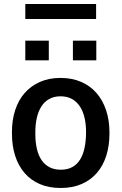

<svg xmlns="http://www.w3.org/2000/svg" viewBox="-20 -926 605 956"><path d="M458.5 -831.5H106V-906H458.5ZM223 -625.5H106V-723.5H223ZM459.5 -625.5H343V-723.5H459.5ZM282.5 10Q223.5 10 178.2 -9.5Q133 -29 102.2 -64.8Q71.5 -100.5 55.5 -150.2Q39.5 -200 39.5 -261V-269Q39.5 -328 55.5 -377.5Q71.5 -427 102.5 -462.5Q133.5 -498 178.5 -518Q223.5 -538 281.5 -538Q339 -538 384.2 -518.2Q429.5 -498.5 460.8 -462.5Q492 -426.5 508.5 -376.5Q525 -326.5 525 -266V-261Q525 -201.5 509.5 -151.8Q494 -102 463.2 -66Q432.5 -30 387.2 -10Q342 10 282.5 10ZM282.5 -81Q316 -81 339.8 -94Q363.5 -107 378.8 -131.5Q394 -156 401.2 -190.8Q408.5 -225.5 408.5 -269Q408.5 -307 401 -339.5Q393.5 -372 378 -395.8Q362.5 -419.5 338.5 -433Q314.5 -446.5 281.5 -446.5Q249 -446.5 225.2 -433.2Q201.5 -420 186.2 -396.2Q171 -372.5 163.5 -340Q156 -307.5 156 -269V-258.5Q156 -217 163.8 -184.2Q171.5 -151.5 187.2 -128.5Q203 -105.5 226.8 -93.2Q250.5 -81 282.5 -81Z"/></svg>

Font: Roberto Sans Medium
Style: Regular
Weight: 500
Designer: Google (font) & Cristiano Sobral (main changes)
Version: Version 1.000;October 12, 2021;FontCreator 14.0.0.2814 64-bi